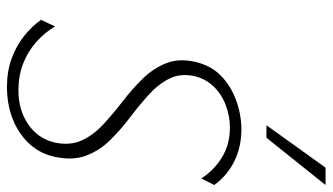

<svg xmlns="http://www.w3.org/2000/svg" viewBox="-222 -725 956 552"><g transform="rotate(90 256.0 -449.0)"><path d="M229 9Q186 9 149.5 -4Q113 -17 84.5 -39.5Q56 -62 37 -89L56 -129Q74 -99 101 -75Q128 -51 163 -37.5Q198 -24 239 -24Q297 -24 338 -52.5Q379 -81 390 -129Q399 -173 383.5 -206.5Q368 -240 337 -268.5Q306 -297 271 -324Q236 -351 206.5 -381Q177 -411 162 -448Q147 -485 158 -533Q169 -579 199 -607.5Q229 -636 270 -650.5Q311 -665 352 -665Q402 -665 443 -645Q484 -625 512 -587L493 -550Q468 -588 431 -610Q394 -632 347 -632Q315 -632 283.5 -620.5Q252 -609 229.5 -586Q207 -563 199 -531Q190 -490 206 -458Q222 -426 252.5 -398.5Q283 -371 318 -344.5Q353 -318 383 -287.5Q413 -257 427.5 -218.5Q442 -180 431 -129Q422 -86 393 -55Q364 -24 322 -7.5Q280 9 229 9ZM340 -737 462 -907H512L376 -737Z"/></g></svg>

Font: Ysabeau Office ExtraLight
Style: Italic
Weight: 250
Italic angle: -12°
Designer: Christian Thalmann (Catharsis Fonts)
Version: Version 2.001;gftools[0.9.30]; featfreeze: tnum,lnum,ss02